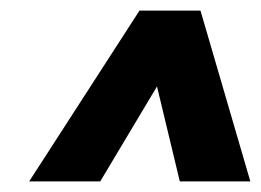

<svg xmlns="http://www.w3.org/2000/svg" viewBox="-20 -732 492 362"><path d="M452 -390H319L276 -569L169 -390H35L243 -712H358Z"/></svg>

Font: Creato Display ExtraBold
Style: Italic
Weight: 800
Italic angle: -10°
Version: Version 1.000